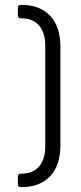

<svg xmlns="http://www.w3.org/2000/svg" viewBox="-20 -663 330 785"><path d="M53 91V60Q53 47 66 47H69Q114 47 139.5 18Q165 -11 165 -65V-476Q165 -530 139.5 -559Q114 -588 69 -588H66Q53 -588 53 -601V-632Q53 -643 66 -643H69Q142 -643 184.5 -599Q227 -555 227 -470V-71Q227 14 184.5 58Q142 102 69 102H66Q53 102 53 91Z"/></svg>

Font: Rajdhani Medium
Style: Regular
Weight: 500
Designer: Satya Rajpurohit, Jyotish Sonowal
Foundry: Indian Type Foundry
Version: Version 1.201 February 1, 2022